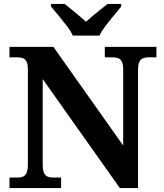

<svg xmlns="http://www.w3.org/2000/svg" viewBox="-20 -951 828 971"><path d="M28 0V-53H70Q84.3 -53 95.8 -57.5Q107.3 -62 114.2 -76Q121 -90 121 -118V-600Q121 -626.9 113.8 -639.9Q106.7 -652.9 95.2 -657Q83.7 -661 70 -661H28V-714H250L603 -215V-600Q603 -626.9 595.8 -639.9Q588.7 -652.9 577.2 -657Q565.7 -661 552 -661H510V-714H771V-661H729Q715.3 -661 703.5 -656.5Q691.7 -652 684.8 -638.4Q678 -624.9 678 -596V0H586L196 -551V-118Q196 -90 202.8 -76Q209.7 -62 221.5 -57.5Q233.3 -53 247 -53H289V0ZM348 -771Q338 -794 317.5 -820.5Q297 -847 275.5 -873Q254 -899 238 -918V-931H307Q321 -920 340.5 -904Q360 -888 380 -871.5Q400 -855 415 -841Q430 -855 450 -871.5Q470 -888 490 -904Q510 -920 524 -931H593V-918Q578 -899 556 -873Q534 -847 514 -820.5Q494 -794 483 -771Z"/></svg>

Font: Noto Serif Gujarati
Style: Regular
Weight: 400
Designer: Universal Thirst, Indian Type Foundry and the Monotype Design Team
Foundry: Monotype Imaging Inc.
Version: Version 2.102